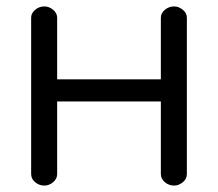

<svg xmlns="http://www.w3.org/2000/svg" viewBox="-20 -566 680 598"><path d="M118 12Q102 12 89.5 1.5Q77 -9 77 -24V-511Q77 -525 89.5 -535.5Q102 -546 118 -546Q133 -546 145.5 -535.5Q158 -525 158 -511V-319H481V-511Q481 -525 493.5 -535.5Q506 -546 522 -546Q537 -546 549.5 -535.5Q562 -525 562 -511V-24Q562 -9 549.5 1.5Q537 12 522 12Q506 12 493.5 1.5Q481 -9 481 -24V-250H158V-24Q158 -9 145.5 1.5Q133 12 118 12Z"/></svg>

Font: Hoogli Semibold
Style: Regular
Weight: 600
Designer: Anand Singh Naorem
Foundry: Brand New Type
Version: Version 1.00 b007